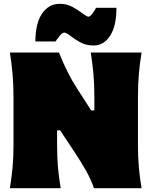

<svg xmlns="http://www.w3.org/2000/svg" viewBox="-20 -989 796 1009"><path d="M32 0Q41 -55.5 46 -108.2Q51 -161 51 -229V-474Q51 -545.5 46 -600.5Q41 -655.5 32 -713H290Q333 -603.5 385 -524L459 -409H476V-474Q476 -545.5 471 -600.5Q466 -655.5 457 -713H724Q714.5 -655.5 709.8 -600.5Q705 -545.5 705 -474V-229Q705 -161 709.8 -108.2Q714.5 -55.5 724 0H474Q457 -48 431.5 -93Q406 -138 373 -188L296 -304H280V-229Q280 -161 284.8 -108.2Q289.5 -55.5 299 0ZM472 -750Q432 -750 402.5 -766.2Q373 -782.5 352 -799.2Q331 -816 317 -818Q306 -816 293.2 -800.2Q280.5 -784.5 272 -771H166Q166 -866.5 201.2 -917.8Q236.5 -969 294 -969Q330.5 -969 360.5 -952.8Q390.5 -936.5 412 -919.8Q433.5 -903 445 -901Q455.5 -903.5 466.2 -918.2Q477 -933 485 -948H592Q592 -853 559 -801.5Q526 -750 472 -750Z"/></svg>

Font: Commissioner Flair Black
Style: Regular
Weight: 900
Designer: Kostas Bartsokas
Foundry: Kostas Bartsokas
Version: Version 1.000; ttfautohint (v1.8.3)